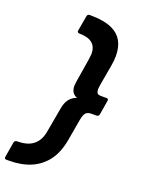

<svg xmlns="http://www.w3.org/2000/svg" viewBox="-226 -868 818 1097"><g transform="rotate(20 183.0 -320.0)"><path d="M-27 150H-43Q-54 150 -54 139L-38 43Q-35 30 -17 30Q103 30 122 -82L149 -233Q161 -302 216 -320Q178 -334 178 -381Q178 -393 193 -481Q208 -569 208 -584Q208 -669 106 -670Q90 -670 90 -681L107 -777Q109 -789 122 -790Q209 -790 259 -767Q343 -729 343 -621Q343 -593 337 -559Q312 -422 312 -409Q312 -395 317 -386Q322 -377 343 -377H375Q386 -377 386 -366L371 -276Q369 -264 355 -263H323Q302 -263 291 -251.5Q280 -240 274 -207L252 -81Q238 2 199 53Q125 150 -27 150Z"/></g></svg>

Font: YamahaIndonesia935. App
Style: Bold Italic
Weight: 700
Italic angle: -10°
Designer: Dalton Maag Ltd
Foundry: Dalton Maag Ltd
Version: Version 1.002; January 01, 2024; Regular/Italic